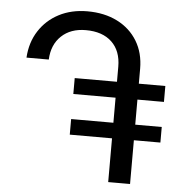

<svg xmlns="http://www.w3.org/2000/svg" viewBox="-49 -704 696 751"><g transform="rotate(5 299.0 -329.0)"><path d="M593.2 -232.6H237.4V-171.4H593.2ZM593.2 -393.5H237.4V-331H593.2ZM403.3 -452.3V0.4H489.1V-452.3Q489.1 -514 461 -560.4Q432.9 -606.8 382.3 -632.4Q331.7 -658 264.6 -658Q202 -658 153.2 -632.7Q104.4 -607.4 75.3 -562.1Q46.1 -516.9 42.5 -456.8H130Q132.6 -515.5 168.9 -549.8Q205.1 -584.1 264.6 -584.1Q330.3 -584.1 366.8 -549.3Q403.3 -514.5 403.3 -452.3Z"/></g></svg>

Font: Overused Grotesk Light
Style: Regular
Weight: 300
Designer: RandomMaerks
Version: Version 0.005